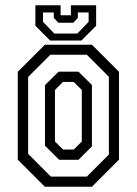

<svg xmlns="http://www.w3.org/2000/svg" viewBox="-20 -710 520 730"><path d="M150.5 0 47.5 -103V-437L150.5 -540H329.5L432.5 -437V-103L329.5 0ZM173.5 -38.5H310L394 -122.5V-418L310 -502H171.5L87 -417.5V-125ZM205 -102.5 151 -156V-386.5L203 -437.5H278.5L329.5 -387V-153.5L278.5 -102.5ZM219.5 -141.5H260.5L291 -172V-368L260.5 -398.5H219.5L189 -368V-172ZM170.5 -556 114.5 -612V-690H210.5V-652H249.5V-690H345.5V-612L289.5 -556ZM186.5 -582.5H274L317 -627V-662.5H276V-642L258.5 -623.5H202L184.5 -642V-662.5H143.5V-627Z"/></svg>

Font: Tourney Condensed
Style: Regular
Weight: 400
Width: 3
Designer: Tyler Finck
Foundry: Etcetera Type Co
Version: Version 1.010; ttfautohint (v1.8.3)